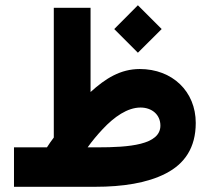

<svg xmlns="http://www.w3.org/2000/svg" viewBox="-20 -717 810 737"><path d="M418.5 -605.5 509.3 -514.6 600.6 -605.5 509.3 -696.8ZM33.7 -151.4V0H346.2C449.7 0 545.4 -14.2 616.7 -51.3C688 -87.9 731.4 -149.4 731.4 -245.1C731.4 -365.7 642.1 -452.1 516.1 -452.1C442.4 -451.7 385.7 -416.5 327.6 -363.8V-687H186.5V-189C177.2 -176.8 168.5 -164.6 160.2 -151.4ZM519.5 -304.2C562.5 -304.2 595.7 -277.3 595.7 -234.9C595.7 -160.6 475.1 -151.4 354 -151.4H316.4C333 -174.8 352.5 -198.2 374.5 -221.7C418.5 -268.6 469.2 -304.2 519.5 -304.2Z"/></svg>

Font: Vazirmatn Black
Style: Regular
Weight: 900
Designer: Saber Rastikerdar
Foundry: Saber Rastikerdar
Version: Version 33.003